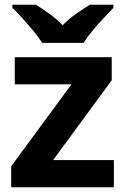

<svg xmlns="http://www.w3.org/2000/svg" viewBox="-20 -786 528 806"><path d="M458 0H27V-88L280 -432H42V-546H449V-449L203 -114H458ZM157 -606Q143 -629 120.5 -656Q98 -683 74.5 -709Q51 -735 32 -753V-766H131Q157 -750 187 -728.5Q217 -707 243 -680Q269 -707 300 -728.5Q331 -750 357 -766H456V-753Q438 -735 414 -709Q390 -683 367.5 -656Q345 -629 331 -606Z"/></svg>

Font: Noto Sans Medefaidrin
Style: Bold
Weight: 700
Designer: Dalton Maag Ltd
Foundry: Dalton Maag Ltd
Version: Version 1.002; ttfautohint (v1.8.4.7-5d5b)